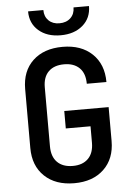

<svg xmlns="http://www.w3.org/2000/svg" viewBox="-62 -996 725 1052"><g transform="rotate(-5 300.0 -470.0)"><path d="M304 10Q201 10 140.5 -47.5Q80 -105 80 -203V-527Q80 -626 140.5 -683Q201 -740 304 -740Q406 -740 466.5 -682.5Q527 -625 527 -527H419Q419 -584 388.5 -614Q358 -644 304 -644Q249 -644 218.5 -614Q188 -584 188 -528V-203Q188 -146 218.5 -115.5Q249 -85 304 -85Q358 -85 388.5 -115.5Q419 -146 419 -203V-293H283V-389H527V-203Q527 -105 466.5 -47.5Q406 10 304 10ZM300 -804Q225 -804 179 -844Q133 -884 133 -950H217Q217 -914 239.5 -892Q262 -870 299 -870Q337 -870 360 -892Q383 -914 383 -950H468Q468 -884 421.5 -844Q375 -804 300 -804Z"/></g></svg>

Font: JetBrains Mono NL SemiBold
Style: Regular
Weight: 600
Designer: Philipp Nurullin, Konstantin Bulenkov
Foundry: JetBrains
Version: Version 2.304; ttfautohint (v1.8.4.7-5d5b)